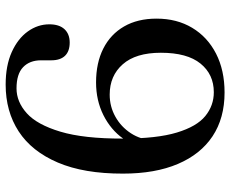

<svg xmlns="http://www.w3.org/2000/svg" viewBox="-84 -670 767 638"><g transform="rotate(90 299.0 -350.5)"><path d="M260.6 13.7Q197.5 13.7 152.6 -6.5Q107.7 -26.8 84 -59.9Q60.3 -93 60.3 -131.4Q60.3 -164.2 76.4 -181.7Q92.5 -199.1 121.1 -199.1Q149.8 -199.1 164.9 -183.5Q179.9 -167.8 179.9 -138.3V-104Q179.9 -66 202.8 -44.2Q225.6 -22.4 273.2 -22.4Q317.8 -22.4 355.8 -56.5Q393.8 -90.6 417 -168.1Q440.3 -245.6 440 -375.7Q440 -489.1 419.9 -555.2Q399.9 -621.3 365.2 -649.6Q330.4 -678 286 -678Q226.6 -678 190.7 -633.7Q154.8 -589.5 154.8 -502Q154.8 -418.7 193.1 -375.4Q231.3 -332 293.9 -332Q333.6 -332 367.3 -350.9Q401 -369.7 422.3 -402.4Q443.6 -435.1 445.4 -475.9L470.9 -468.9Q469.5 -418.3 440.2 -376.9Q410.8 -335.6 362 -311.1Q313.1 -286.7 253.3 -286.7Q188.6 -286.7 141 -310.7Q93.4 -334.8 67.4 -379.8Q41.4 -424.8 41.4 -487.7Q41.4 -555.2 71.9 -606.1Q102.5 -657.1 157.7 -685.4Q212.9 -713.7 287 -713.7Q371.9 -713.7 432.1 -673.9Q492.2 -634 524.3 -558.5Q556.4 -483.1 556.4 -376.3Q556.7 -246.5 519.7 -159.8Q482.7 -73 416.2 -29.6Q349.7 13.7 260.6 13.7Z"/></g></svg>

Font: Fraunces
Style: Regular
Weight: 900
Version: Version 1.000;[b76b70a41]